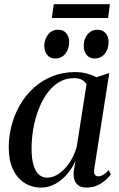

<svg xmlns="http://www.w3.org/2000/svg" viewBox="-20 -860 554 891"><path d="M418 -80Q414.5 -58 420 -49.8Q425.5 -41.5 437 -41.5Q446 -41.5 458.5 -48.5Q471 -55.5 484 -70.5L494.5 -51.5Q487 -40 471.2 -25.5Q455.5 -11 432.8 -0.2Q410 10.5 381.5 10.5Q348.5 10.5 333.5 -9.8Q318.5 -30 322 -64L330.5 -115Q317.5 -82.5 293.2 -53.8Q269 -25 237.5 -7.2Q206 10.5 171.5 10.5Q127.5 10.5 93.2 -11.5Q59 -33.5 39.8 -75Q20.5 -116.5 20.5 -176Q20.5 -227.5 33.8 -278Q47 -328.5 72.8 -373Q98.5 -417.5 136 -451.8Q173.5 -486 222 -505.8Q270.5 -525.5 329 -525.5Q357 -525.5 382 -519Q407 -512.5 427.5 -501.5L487 -521ZM381.5 -469Q375 -481 360.8 -489.2Q346.5 -497.5 324.5 -497.5Q284 -497.5 252.2 -477.8Q220.5 -458 197 -424.5Q173.5 -391 157.8 -348.8Q142 -306.5 134.2 -260.8Q126.5 -215 126.5 -171.5Q126.5 -123 135.8 -93Q145 -63 161.2 -49.2Q177.5 -35.5 198.5 -35.5Q220 -35.5 240.8 -46.5Q261.5 -57.5 280.2 -77.2Q299 -97 313.8 -123.8Q328.5 -150.5 336.5 -181.5ZM235.5 -588.5Q213 -588.5 199.2 -605.2Q185.5 -622 185.5 -648.5Q186 -678 203.5 -700Q221 -722 249 -722Q275.5 -722 288.2 -705Q301 -688 301 -666Q301 -632.5 283.2 -610.5Q265.5 -588.5 235.5 -588.5ZM418 -588.5Q395.5 -588.5 382 -605.2Q368.5 -622 368.5 -648.5Q368.5 -678 386 -700Q403.5 -722 432 -722Q458 -722 471 -705Q484 -688 484 -666Q484 -632.5 466.2 -610.5Q448.5 -588.5 418 -588.5ZM229.5 -840.5H490L481.5 -776.5H220.5Z"/></svg>

Font: Merriweather 120pt
Style: Italic
Weight: 400
Italic angle: -7.8°
Version: Version 2.101